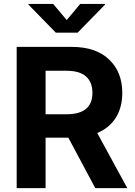

<svg xmlns="http://www.w3.org/2000/svg" viewBox="-20 -969 697 989"><path d="M65.9 0V-727.5H349.6Q473.6 -727.5 541.7 -662.8Q609.9 -598.1 609.9 -490.7Q609.9 -416 576.7 -363Q543.5 -310.1 481 -283.7L635.7 0H470.7L332 -259.8H214.8V0ZM214.8 -380.4H322.3Q456.1 -380.4 456.1 -490.7Q456.1 -545.9 423.1 -575.2Q390.1 -604.5 321.8 -604.5H214.8ZM253.9 -948.7 323.7 -865.7 393.1 -948.7H521V-945.3L379.9 -800.8H267.6L126.5 -945.3V-948.7Z"/></svg>

Font: Inter
Style: Bold
Weight: 700
Designer: Rasmus Andersson
Foundry: rsms
Version: Version 4.001;git-9221beed3